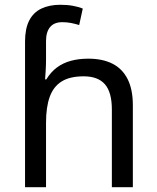

<svg xmlns="http://www.w3.org/2000/svg" viewBox="-20 -785 657 805"><path d="M85 -611Q85 -665 102.5 -699Q120 -733 153.5 -749Q187 -765 233 -765Q262 -765 286.5 -760.5Q311 -756 327 -749L312 -680Q296 -685 278.5 -688.5Q261 -692 241 -692Q207 -692 190 -671.5Q173 -651 173 -613V-535Q173 -513 171.5 -488Q170 -463 169 -452H174Q193 -483 218.5 -502Q244 -521 277 -530Q310 -539 350 -539Q410 -539 451.5 -518Q493 -497 515 -453.5Q537 -410 537 -343V0H449V-326Q449 -398 420 -431.5Q391 -465 331 -465Q273 -465 238.5 -443.5Q204 -422 188.5 -379Q173 -336 173 -271V0H85Z"/></svg>

Font: ugurmukhi25
Style: Book
Weight: 400
Designer: Jelle Bosma - Monotype Design Team
Foundry: Monotype Imaging Inc.
Version: Version 2.003